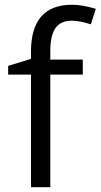

<svg xmlns="http://www.w3.org/2000/svg" viewBox="-20 -785 422 805"><path d="M327.1 -472.2H190.9V0H109.9V-472.2H14.2V-508.8L109.9 -538.1V-567.9Q109.9 -765.1 282.2 -765.1Q324.7 -765.1 381.8 -748L360.8 -683.1Q314 -698.2 280.8 -698.2Q234.9 -698.2 212.9 -667.7Q190.9 -637.2 190.9 -569.8V-535.2H327.1Z"/></svg>

Font: CAA NEO Sans
Style: Regular
Weight: 400
Version: Version 1.10